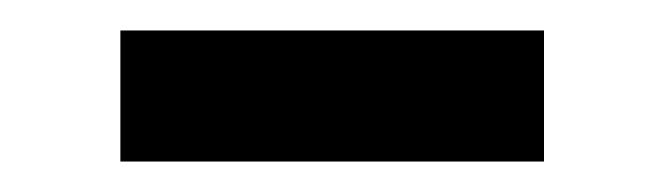

<svg xmlns="http://www.w3.org/2000/svg" viewBox="-20 -368 436 126"><path d="M59 -348H337V-262H59Z"/></svg>

Font: IBM Plex Serif Medium
Style: Regular
Weight: 500
Designer: Mike Abbink, Paul van der Laan, Pieter van Rosmalen
Foundry: Bold Monday
Version: Version 2.5